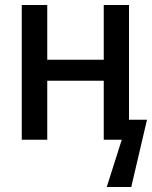

<svg xmlns="http://www.w3.org/2000/svg" viewBox="-20 -559 608 768"><path d="M67 0H169V-236H395V0H467L407 189H505L568 -80H496V-539H395V-320H169V-539H67Z"/></svg>

Font: Noto Sans Mono SemiCondensed Medium
Style: Regular
Weight: 500
Width: 4
Designer: Monotype Design Team
Foundry: Monotype Imaging Inc.
Version: Version 2.014